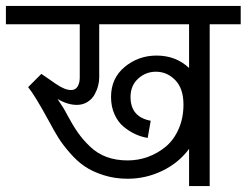

<svg xmlns="http://www.w3.org/2000/svg" viewBox="-40 -630 835 650"><path d="M-20 -609.9H774.9V-547.9H669.9V0H600.1V-126Q564.5 -78.1 509 -51.5Q453.6 -24.9 392.1 -24.9Q348.6 -24.9 311 -36.9Q273.4 -48.8 247.3 -66.4Q221.2 -84 196.8 -112.1Q172.4 -140.1 157.7 -163.6Q143.1 -187 126 -219.2Q77.6 -308.1 55.2 -335L100.1 -379.9L148.9 -346.2Q179.2 -325.2 200.2 -325.2Q215.8 -325.2 222.9 -337.4Q230 -349.6 230 -367.2V-547.9H-20ZM490.2 -441.9Q555.2 -441.9 600.1 -399.9V-547.9H295.9V-367.2Q295.9 -354 292 -339.1Q288.1 -324.2 279.8 -309.3Q271.5 -294.4 255.9 -284.7Q240.2 -274.9 220.2 -274.9Q189 -274.9 154.8 -294.9Q176.3 -263.7 187 -242.2Q206.5 -205.6 223.9 -180.9Q241.2 -156.2 265.6 -133.1Q290 -109.9 321.5 -98.4Q353 -86.9 392.1 -86.9Q428.2 -86.9 461.4 -99.1Q494.6 -111.3 521.7 -134Q548.8 -156.7 564.9 -193.6Q581.1 -230.5 581.1 -275.9Q581.1 -330.1 553.5 -358.6Q525.9 -387.2 487.8 -387.2Q453.6 -387.2 427.7 -363.8Q401.9 -340.3 401.9 -301.8Q401.9 -233.9 470.2 -221.2L460 -163.1Q438.5 -166.5 418.2 -175.8Q397.9 -185.1 378.7 -200.9Q359.4 -216.8 347.7 -242.9Q335.9 -269 335.9 -301.8Q335.9 -365.2 382.3 -403.6Q428.7 -441.9 490.2 -441.9Z"/></svg>

Font: LT Superior
Style: Regular
Weight: 400
Designer: Daniel Lyons
Foundry: LyonsType
Version: Version 1.000